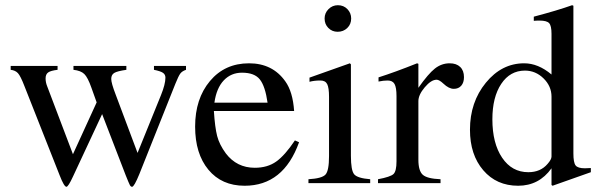

<svg xmlns="http://www.w3.org/2000/svg" viewBox="-20 -703 2297 737"><path d="M694 -450V-435Q679 -430 672 -420.5Q665 -411 653 -381L515 -35Q495 14 487 14Q482 14 478.5 7.5Q475 1 463 -29L372 -265L260 -25Q242 14 235 14Q226 14 209 -30L74 -372Q59 -411 49 -422Q39 -433 21 -435V-450H201V-435Q175 -432 165 -425Q155 -418 155 -402Q155 -387 161 -372L260 -111L351 -310L331 -366Q317 -406 303.5 -419Q290 -432 262 -435V-450H465V-435Q430 -430 418.5 -423Q407 -416 407 -400Q407 -384 424 -340L508 -116L598 -338Q615 -380 615 -405Q615 -417 605.5 -423.5Q596 -430 571 -435V-450Z M1112 -164 1128 -157Q1068 10 919 10Q831 10 780 -51.5Q729 -113 729 -217Q729 -324 786 -392Q843 -460 936 -460Q1026 -460 1075 -391Q1104 -351 1109 -277H801Q805 -214 813.5 -181Q822 -148 847 -114Q889 -59 958 -59Q1007 -59 1040.5 -83Q1074 -107 1112 -164ZM803 -309H1007Q998 -372 977.5 -398Q957 -424 909 -424Q867 -424 839 -394.5Q811 -365 803 -309Z M1328 -632Q1328 -610 1313 -595.5Q1298 -581 1276 -581Q1255 -581 1240.5 -595.5Q1226 -610 1226 -632Q1226 -653 1241 -668Q1256 -683 1277 -683Q1299 -683 1313.5 -668Q1328 -653 1328 -632ZM1401 0H1164V-15Q1216 -18 1229.5 -33Q1243 -48 1243 -104V-331Q1243 -366 1236 -380Q1229 -394 1210 -394Q1186 -394 1168 -389V-405L1323 -460L1327 -456V-105Q1327 -49 1339.5 -34Q1352 -19 1401 -15Z M1586 -458V-366Q1624 -420 1649.5 -440Q1675 -460 1706 -460Q1732 -460 1746.5 -446Q1761 -432 1761 -407Q1761 -386 1750.5 -374Q1740 -362 1722 -362Q1703 -362 1682 -382Q1666 -397 1656 -397Q1635 -397 1610.5 -368Q1586 -339 1586 -315V-90Q1586 -47 1603 -32Q1620 -17 1671 -15V0H1431V-15Q1479 -24 1490.5 -35Q1502 -46 1502 -84V-334Q1502 -367 1494.5 -380.5Q1487 -394 1468 -394Q1452 -394 1433 -390V-406Q1496 -426 1581 -460Z M2248 -42 2101 10 2097 7V-57Q2049 10 1969 10Q1886 10 1835 -49.5Q1784 -109 1784 -205Q1784 -311 1845 -385.5Q1906 -460 1992 -460Q2046 -460 2097 -417V-573Q2097 -604 2088 -614Q2079 -624 2051 -624Q2037 -624 2029 -623V-639Q2120 -663 2176 -683L2181 -681V-114Q2181 -79 2189.5 -68Q2198 -57 2225 -57Q2231 -57 2248 -58ZM2097 -102V-332Q2097 -372 2066.5 -402Q2036 -432 1995 -432Q1938 -432 1904 -381Q1870 -330 1870 -245Q1870 -153 1907.5 -97.5Q1945 -42 2008 -42Q2055 -42 2082 -74Q2097 -91 2097 -102Z"/></svg>

Font: STIX Math
Style: Regular
Weight: 400
Designer: MicroPress Inc., with final additions and corrections provided by Coen Hoffman, Elsevier (retired)
Version: Version 1.1.1